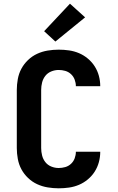

<svg xmlns="http://www.w3.org/2000/svg" viewBox="-20 -1012 640 1040"><path d="M298 8Q268 8 238 3Q208 -2 181 -14.5Q154 -27 132 -48Q110 -69 96 -95Q82 -121 76.5 -151Q71 -181 71 -210V-525Q71 -554 76.5 -584Q82 -614 96 -640Q110 -666 132 -687Q154 -708 181 -720.5Q208 -733 238 -738Q268 -743 298 -743Q326 -743 354 -739Q382 -735 408 -724Q434 -713 456 -694.5Q478 -676 493 -652.5Q508 -629 515.5 -601.5Q523 -574 523 -545Q523 -545 523 -545Q523 -545 523 -545H391Q391 -545 391 -545Q391 -545 391 -545Q391 -545 391 -545Q391 -545 391 -545Q391 -563 384.5 -580.5Q378 -598 364.5 -610.5Q351 -623 333.5 -628Q316 -633 298 -633Q277 -633 257.5 -625Q238 -617 225.5 -601Q213 -585 208 -565Q203 -545 203 -525V-210Q203 -190 208 -170Q213 -150 225.5 -134Q238 -118 257.5 -110Q277 -102 298 -102Q316 -102 333.5 -107Q351 -112 364.5 -124.5Q378 -137 384.5 -154.5Q391 -172 391 -190Q391 -190 391 -190Q391 -190 391 -190Q391 -190 391 -190Q391 -190 391 -190H523Q523 -190 523 -190Q523 -190 523 -190Q523 -161 515.5 -133.5Q508 -106 493 -82.5Q478 -59 456 -40.5Q434 -22 408 -11Q382 0 354 4Q326 8 298 8ZM280 -787 219 -843 359 -992 441 -918Z"/></svg>

Font: Iosevka Custom XBdEx
Style: Regular
Weight: 800
Width: 7
Monospace: yes
Designer: Belleve Invis
Foundry: Belleve Invis
Version: Version 11.2.4; ttfautohint (v1.8.4)